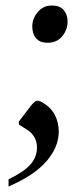

<svg xmlns="http://www.w3.org/2000/svg" viewBox="-20 -483 291 696"><path d="M153 -328Q124 -328 110.5 -344.5Q97 -361 97 -387Q97 -416 117 -439.5Q137 -463 168 -463Q197 -463 211 -446.5Q225 -430 225 -405Q225 -375 205.5 -351.5Q186 -328 153 -328ZM11 193V167Q67 140 90.5 113Q114 86 114 52Q114 30 104.5 14Q95 -2 78 -13L49 -31L48 -42L90 -97Q106 -118 116 -118Q124 -118 138 -109Q166 -92 179.5 -65Q193 -38 193 -6Q193 50 148.5 101.5Q104 153 11 193Z"/></svg>

Font: Spectral
Style: Bold Italic
Weight: 700
Italic angle: -10°
Designer: Jean-Baptiste Levee
Foundry: Production Type
Version: Version 2.001